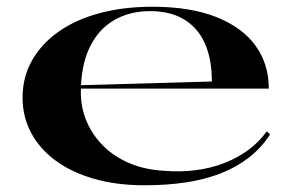

<svg xmlns="http://www.w3.org/2000/svg" viewBox="-20 -535 875 570"><path d="M432 -515Q545 -515 622 -484.5Q699 -454 738.5 -399.5Q778 -345 778 -272H218V-282L609 -293Q609 -359 588.5 -405.5Q568 -452 527 -477Q486 -502 425 -502Q365 -502 318.5 -475Q272 -448 246 -394Q220 -340 220 -260Q220 -215 237.5 -174Q255 -133 287.5 -101Q320 -69 365.5 -50Q411 -31 467 -28Q514 -24 559 -29.5Q604 -35 643.5 -50Q683 -65 715.5 -88.5Q748 -112 772 -145L782 -136Q755 -95 718 -66.5Q681 -38 634.5 -20Q588 -2 532 6.5Q476 15 409 15Q325 15 258 -4.5Q191 -24 144 -59Q97 -94 72 -141.5Q47 -189 47 -245Q47 -306 75 -355.5Q103 -405 154 -441Q205 -477 276 -496Q347 -515 432 -515Z"/></svg>

Font: Kalnia SemiExpanded
Style: Regular
Weight: 400
Width: 6
Designer: Frida Medrano
Foundry: Frida Medrano
Version: Version 1.105